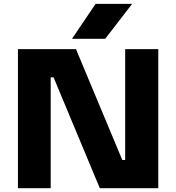

<svg xmlns="http://www.w3.org/2000/svg" viewBox="-20 -988 925 1008"><path d="M532.2 -784.2H357.9L481.9 -967.8H673.8ZM246.1 0H74.2V-730H378.9L622.1 -147.9H637.2V-730H811V0H503.9L261.2 -582H246.1Z"/></svg>

Font: Sora ExtraBold
Style: Regular
Weight: 800
Designer: Jonathan Barnbrook, Julián Moncada
Foundry: Barnbrook Fonts
Version: Version 2.000